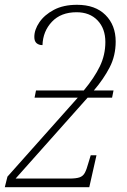

<svg xmlns="http://www.w3.org/2000/svg" viewBox="-23 -780 529 800"><path d="M-3 0 8 -44 301 -373H121L127 -403H326Q370 -456 393 -503.5Q416 -551 416 -605Q416 -661 383.5 -695Q351 -729 296 -729Q231 -729 193.5 -689.5Q156 -650 154 -592Q139 -592 129.5 -600Q120 -608 120 -626Q120 -656 141 -687Q162 -718 201.5 -739Q241 -760 298 -760Q374 -760 416.5 -717.5Q459 -675 459 -607Q459 -548 434 -499.5Q409 -451 368 -403H450L444 -373H342L42 -36H266Q294 -36 308.5 -41Q323 -46 330.5 -60Q338 -74 345 -100L355 -133H379L349 0Z"/></svg>

Font: Noto Serif SemiCondensed ExtraLight
Style: Italic
Weight: 200
Width: 4
Italic angle: -12°
Designer: Monotype Design Team
Foundry: Monotype Imaging Inc.
Version: Version 2.013